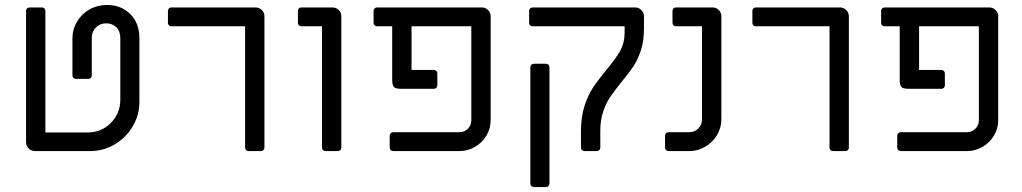

<svg xmlns="http://www.w3.org/2000/svg" viewBox="-20 -609 4119 774"><path d="M85 -36V-565Q85 -571 89 -575Q93 -579 99 -579H149Q155 -579 159 -575Q163 -571 163 -565V-75H333Q389 -75 427 -113.5Q465 -152 465 -207V-455Q465 -484 448.5 -499.5Q432 -515 408 -515Q383 -515 366.5 -498Q350 -481 350 -457V-305Q350 -299 346 -295Q342 -291 336 -291H286Q280 -291 276 -295Q272 -299 272 -305V-454Q272 -491 290.5 -522Q309 -553 341 -571Q373 -589 412 -589Q468 -589 505 -552.5Q542 -516 542 -454V-199Q542 -145 515 -99.5Q488 -54 442.5 -27Q397 0 343 0H121Q106 0 95.5 -10.5Q85 -21 85 -36Z M968 -14V-503H671Q665 -503 661 -507Q657 -511 657 -517V-565Q657 -571 661 -575Q665 -579 671 -579H1010Q1025 -579 1035.5 -568.5Q1046 -558 1046 -543V-14Q1046 -8 1042 -4Q1038 0 1032 0H982Q976 0 972 -4Q968 -8 968 -14Z M1278 -14V-503H1195Q1189 -503 1185 -507Q1181 -511 1181 -517V-565Q1181 -571 1185 -575Q1189 -579 1195 -579H1320Q1335 -579 1345.5 -568.5Q1356 -558 1356 -543V-14Q1356 -8 1352 -4Q1348 0 1342 0H1292Q1286 0 1282 -4Q1278 -8 1278 -14Z M1551 -14V-62Q1551 -68 1555 -72Q1559 -76 1565 -76H1832Q1852 -76 1866 -90Q1880 -104 1880 -124V-503H1639V-327H1729Q1735 -327 1739 -323Q1743 -319 1743 -313V-265Q1743 -259 1739 -255Q1735 -251 1729 -251H1597Q1573 -251 1567 -259.5Q1561 -268 1561 -287V-503H1500Q1494 -503 1490 -507Q1486 -511 1486 -517V-565Q1486 -571 1490 -575Q1494 -579 1500 -579H1922Q1937 -579 1947.5 -568.5Q1958 -558 1958 -543V-125Q1958 -91 1941 -62.5Q1924 -34 1895 -17Q1866 0 1832 0H1565Q1559 0 1555 -4Q1551 -8 1551 -14Z M2322 -14V-80Q2322 -138 2336.5 -182.5Q2351 -227 2371.5 -257.5Q2392 -288 2425 -328Q2462 -372 2480 -404Q2498 -436 2498 -478V-503H2127Q2121 -503 2117 -507Q2113 -511 2113 -517V-565Q2113 -571 2117 -575Q2121 -579 2127 -579H2540Q2555 -579 2565.5 -568.5Q2576 -558 2576 -543V-493Q2576 -444 2563.5 -406Q2551 -368 2533 -341Q2515 -314 2485 -278Q2456 -242 2439.5 -217.5Q2423 -193 2411.5 -159Q2400 -125 2400 -82V-14Q2400 -8 2396 -4Q2392 0 2386 0H2336Q2330 0 2326 -4Q2322 -8 2322 -14ZM2118 131V-338Q2118 -344 2122 -348Q2126 -352 2132 -352H2181Q2187 -352 2191 -348Q2195 -344 2195 -338V131Q2195 137 2191 141Q2187 145 2181 145H2132Q2126 145 2122 141Q2118 137 2118 131Z M2661 -14V-62Q2661 -68 2665 -72Q2669 -76 2675 -76H2758Q2780 -76 2795 -91Q2810 -106 2810 -128V-503H2705Q2699 -503 2695 -507Q2691 -511 2691 -517V-565Q2691 -571 2695 -575Q2699 -579 2705 -579H2852Q2867 -579 2877.5 -568.5Q2888 -558 2888 -543V-128Q2888 -94 2870.5 -64.5Q2853 -35 2823 -17.5Q2793 0 2760 0H2675Q2669 0 2665 -4Q2661 -8 2661 -14Z M3324 -14V-503H3027Q3021 -503 3017 -507Q3013 -511 3013 -517V-565Q3013 -571 3017 -575Q3021 -579 3027 -579H3366Q3381 -579 3391.5 -568.5Q3402 -558 3402 -543V-14Q3402 -8 3398 -4Q3394 0 3388 0H3338Q3332 0 3328 -4Q3324 -8 3324 -14Z M3597 -14V-62Q3597 -68 3601 -72Q3605 -76 3611 -76H3878Q3898 -76 3912 -90Q3926 -104 3926 -124V-503H3685V-327H3775Q3781 -327 3785 -323Q3789 -319 3789 -313V-265Q3789 -259 3785 -255Q3781 -251 3775 -251H3643Q3619 -251 3613 -259.5Q3607 -268 3607 -287V-503H3546Q3540 -503 3536 -507Q3532 -511 3532 -517V-565Q3532 -571 3536 -575Q3540 -579 3546 -579H3968Q3983 -579 3993.5 -568.5Q4004 -558 4004 -543V-125Q4004 -91 3987 -62.5Q3970 -34 3941 -17Q3912 0 3878 0H3611Q3605 0 3601 -4Q3597 -8 3597 -14Z"/></svg>

Font: Miriam Libre
Style: Regular
Weight: 400
Version: Version 1.000